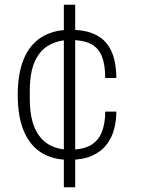

<svg xmlns="http://www.w3.org/2000/svg" viewBox="-20 -743 596 812"><path d="M250 49V-723H298V49ZM273 -67Q204 -67 155.5 -97Q107 -127 81 -188Q55 -249 55 -342Q55 -432 80.5 -493.5Q106 -555 156 -586Q206 -617 278 -617Q334 -617 371.5 -602Q409 -587 431 -559.5Q453 -532 462.5 -494.5Q472 -457 472 -413H425Q425 -470 410.5 -505.5Q396 -541 363.5 -557.5Q331 -574 276 -574Q230 -574 191 -554Q152 -534 129 -487Q106 -440 106 -357V-327Q106 -249 127 -201.5Q148 -154 186 -132Q224 -110 274 -110Q332 -110 364.5 -129.5Q397 -149 411 -185.5Q425 -222 425 -271H472Q472 -233 462.5 -196.5Q453 -160 430.5 -131Q408 -102 369.5 -84.5Q331 -67 273 -67Z"/></svg>

Font: Archivo Thin
Style: Regular
Weight: 250
Designer: Hector Gatti
Foundry: Omnibus-Type
Version: Version 2.001